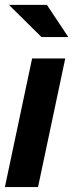

<svg xmlns="http://www.w3.org/2000/svg" viewBox="-22 -758 297 778"><path d="M-2.2 0 108.1 -521H242.4L132.1 0ZM146 -607.9 14.3 -738.2H168.1L254.8 -607.9Z"/></svg>

Font: Red Hat Display
Style: Italic
Weight: 300
Italic angle: -12°
Designer: Pentagram, MCKL
Foundry: Pentagram, MCKL
Version: Version 1.023